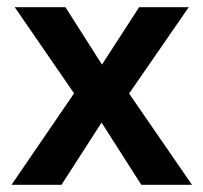

<svg xmlns="http://www.w3.org/2000/svg" viewBox="-20 -514 564 534"><path d="M12 0 207 -285 209 -221 21 -494H162L276 -315H251L367 -494H505L317 -222L319 -283L514 0H373L251 -191H274L151 0Z"/></svg>

Font: Nunito Sans 10pt SemiCondensed
Style: Bold
Weight: 700
Width: 4
Designer: Vernon Adams
Foundry: Vernon Adams
Version: Version 3.101;gftools[0.9.27]